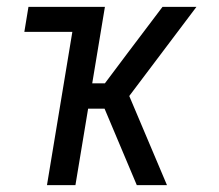

<svg xmlns="http://www.w3.org/2000/svg" viewBox="-20 -540 640 560"><path d="M117 0 191 -447H51L63 -520H286L249 -297H286L355 -389L454 -520H553L357 -260L467 0H379L285 -223H237L200 0Z"/></svg>

Font: Iosevka Aile
Style: Italic
Weight: 400
Italic angle: -9°
Designer: Belleve Invis
Foundry: Belleve Invis
Version: Version 28.0.1; ttfautohint (v1.8.4)